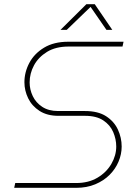

<svg xmlns="http://www.w3.org/2000/svg" viewBox="-20 -900 669 920"><path d="M48 0 53 -23H345Q404 -23 447 -48.5Q490 -74 513.5 -114.5Q537 -155 537 -198Q537 -233 522.5 -267Q508 -301 475 -323Q442 -345 388 -345H260Q206 -345 169.5 -368.5Q133 -392 115 -429Q97 -466 97 -506Q97 -554 120.5 -598.5Q144 -643 191 -671.5Q238 -700 307 -700H572L567 -677H309Q247 -677 205.5 -651.5Q164 -626 143 -587Q122 -548 122 -505Q122 -471 137 -439.5Q152 -408 182.5 -388Q213 -368 258 -368H387Q450 -368 488.5 -343Q527 -318 545 -279Q563 -240 563 -198Q563 -161 548 -125.5Q533 -90 505 -62Q477 -34 436.5 -17Q396 0 345 0ZM270 -757 394 -880H434L518 -757H490L414 -867L300 -757Z"/></svg>

Font: MuseoModerno Thin Thin
Style: Italic
Weight: 250
Italic angle: -9°
Version: Version 1.003